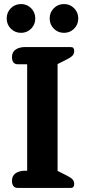

<svg xmlns="http://www.w3.org/2000/svg" viewBox="-20 -927 419 947"><path d="M13 -836Q13 -866 33.5 -886.5Q54 -907 84 -907Q113 -907 133.5 -886.5Q154 -866 154 -836Q154 -806 133.5 -785.5Q113 -765 84 -765Q54 -765 33.5 -785.5Q13 -806 13 -836ZM225 -836Q225 -866 245.5 -886.5Q266 -907 296 -907Q325 -907 345.5 -886.5Q366 -866 366 -836Q366 -806 345.5 -785.5Q325 -765 296 -765Q266 -765 245.5 -785.5Q225 -806 225 -836ZM39 -35Q39 -60 57 -72.5Q75 -85 105 -85H114V-610H68Q54 -610 46.5 -619Q39 -628 39 -645Q39 -670 57 -682.5Q75 -695 105 -695H327Q338 -695 342 -690Q346 -685 346 -675Q346 -661 336.5 -651.5Q327 -642 302 -630L264 -611V-84L302 -65Q327 -53 336.5 -43.5Q346 -34 346 -20Q346 -10 342 -5Q338 0 327 0H68Q54 0 46.5 -9Q39 -18 39 -35Z"/></svg>

Font: Maitree
Style: Bold
Weight: 700
Designer: CadsonDemak Team
Foundry: CadsonDemak
Version: Version 1.002